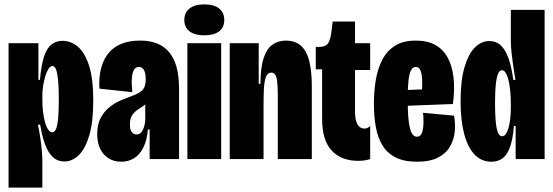

<svg xmlns="http://www.w3.org/2000/svg" viewBox="-20 -725 2521 875"><path d="M19 130V-265V-528H155V-361H162Q168 -429 181 -468Q194 -507 215.5 -523Q237 -539 265 -539Q303 -539 335 -512Q367 -485 386 -425.5Q405 -366 405 -266Q405 -170 387 -108.5Q369 -47 339 -18Q309 11 273 11Q243 11 221.5 -8.5Q200 -28 186 -65.5Q172 -103 163 -157H153Q159 -128 163.5 -98Q168 -68 170.5 -39.5Q173 -11 173 13V130ZM218 -122Q229 -122 235.5 -137.5Q242 -153 245 -186.5Q248 -220 248 -273Q248 -329 244.5 -362Q241 -395 235 -409.5Q229 -424 219 -424Q209 -424 200.5 -410.5Q192 -397 186 -376.5Q180 -356 176.5 -333.5Q173 -311 173 -292V-270Q173 -244 175.5 -221.5Q178 -199 182 -180.5Q186 -162 191.5 -149Q197 -136 204 -129Q211 -122 218 -122Z M532 12Q500 12 475.5 -3Q451 -18 437 -46Q423 -74 423 -113Q423 -158 439 -188Q455 -218 480 -237.5Q505 -257 532.5 -268.5Q560 -280 582 -288Q607 -297 620.5 -307Q634 -317 639 -330.5Q644 -344 644 -364Q644 -392 636 -406Q628 -420 613 -420Q599 -420 591 -407.5Q583 -395 581 -369.5Q579 -344 583 -305L433 -321Q430 -374 441 -415Q452 -456 475.5 -484Q499 -512 535 -526Q571 -540 619 -540Q677 -540 716.5 -516.5Q756 -493 776 -444.5Q796 -396 796 -319V-192Q796 -160 796 -128Q796 -96 796 -64Q796 -32 796 0H662Q662 -34 662 -67.5Q662 -101 662 -135H654Q650 -87 634 -54Q618 -21 592 -4.5Q566 12 532 12ZM602 -112Q612 -112 619.5 -118Q627 -124 632 -135Q637 -146 639.5 -159Q642 -172 642 -185V-256L663 -272Q655 -260 645 -251.5Q635 -243 624.5 -236.5Q614 -230 604.5 -223Q595 -216 588 -208Q581 -200 576.5 -188Q572 -176 572 -159Q572 -132 581.5 -122Q591 -112 602 -112Z M834 0V-528H988V0ZM911 -564Q868 -564 844 -582Q820 -600 820 -634Q820 -668 844 -686.5Q868 -705 911 -705Q955 -705 978.5 -686.5Q1002 -668 1002 -634Q1002 -600 978.5 -582Q955 -564 911 -564Z M1027 0V-323V-528H1159V-343H1167Q1167 -416 1181 -459Q1195 -502 1221 -521Q1247 -540 1283 -540Q1345 -540 1373 -489.5Q1401 -439 1401 -330V0H1246V-288Q1246 -344 1240.5 -369Q1235 -394 1217 -394Q1199 -394 1191.5 -373Q1184 -352 1182.5 -318Q1181 -284 1181 -244V0Z M1613 8Q1535 8 1491.5 -39Q1448 -86 1448 -183V-409H1419V-511H1432Q1464 -511 1475 -527.5Q1486 -544 1490 -578L1496 -627H1598V-528H1667V-406H1598V-215Q1598 -177 1609.5 -158Q1621 -139 1640 -139Q1648 -139 1654.5 -142Q1661 -145 1667 -151V0Q1654 4 1641 6Q1628 8 1613 8Z M1880 12Q1822 12 1784 -7Q1746 -26 1724 -61Q1702 -96 1693 -145Q1684 -194 1684 -253Q1684 -309 1692.5 -360Q1701 -411 1722 -452Q1743 -493 1780 -516.5Q1817 -540 1875 -540Q1928 -540 1964 -520Q2000 -500 2020.5 -462Q2041 -424 2047 -370.5Q2053 -317 2044 -251L1786 -241V-313L1914 -318L1900 -268Q1905 -322 1904 -355.5Q1903 -389 1896 -404.5Q1889 -420 1875 -420Q1860 -420 1852 -402.5Q1844 -385 1841 -352.5Q1838 -320 1838 -274Q1838 -180 1848 -141Q1858 -102 1880 -102Q1892 -102 1898.5 -111.5Q1905 -121 1907.5 -136.5Q1910 -152 1910 -171.5Q1910 -191 1908 -211L2049 -198Q2056 -163 2052.5 -126Q2049 -89 2031 -57.5Q2013 -26 1976.5 -7Q1940 12 1880 12Z M2220 12Q2174 12 2142.5 -21Q2111 -54 2095 -116Q2079 -178 2079 -263Q2079 -358 2097 -419Q2115 -480 2144.5 -509Q2174 -538 2210 -538Q2242 -538 2263.5 -517Q2285 -496 2298.5 -456.5Q2312 -417 2319 -361H2329Q2323 -395 2318.5 -427Q2314 -459 2311 -487.5Q2308 -516 2308 -540V-680H2462V-248V0H2330V-151H2322Q2317 -89 2303.5 -53Q2290 -17 2269 -2.5Q2248 12 2220 12ZM2268 -104Q2278 -104 2285.5 -115Q2293 -126 2298 -144.5Q2303 -163 2305.5 -186Q2308 -209 2308 -233V-254Q2308 -280 2306 -303Q2304 -326 2300.5 -345Q2297 -364 2292 -377.5Q2287 -391 2281 -398Q2275 -405 2267 -405Q2257 -405 2250 -389.5Q2243 -374 2239.5 -340.5Q2236 -307 2236 -254Q2236 -207 2239 -173Q2242 -139 2249 -121.5Q2256 -104 2268 -104Z"/></svg>

Font: Bricolage Grotesque 96pt ExtraBold Condensed
Style: Regular
Weight: 800
Width: 3
Version: Version 1.001;gftools[0.9.33.dev8+g029e19f]